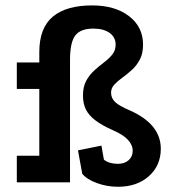

<svg xmlns="http://www.w3.org/2000/svg" viewBox="-20 -681 649 717"><path d="M420.5 16.5Q380.2 16.5 342.4 2.9Q304.5 -10.8 287.2 -32L271.2 -119.5L358.8 -137.2L368 -85Q375.8 -77.8 390 -73.5Q404.2 -69.2 420 -69.2Q445 -69.2 460.2 -82.6Q475.5 -96 475.5 -118Q475.5 -140.2 457.2 -159.4Q439 -178.5 402.8 -194.2Q361.2 -212.5 336.4 -231.4Q311.5 -250.2 300.6 -272.5Q289.8 -294.8 289.8 -324Q289.8 -357.2 302 -379.5Q314.2 -401.8 332.4 -418.1Q350.5 -434.5 368.9 -448.4Q387.2 -462.2 399.5 -477.6Q411.8 -493 411.8 -514Q411.8 -541.8 389.4 -558Q367 -574.2 328.8 -574.2Q280.5 -574.2 261 -548.4Q241.5 -522.5 241.5 -457V0H42.8V-99.5H126.8V-349H42.8V-447.8H126.8V-486.5Q126.8 -576.5 177 -618.6Q227.2 -660.8 323.8 -660.8Q409.8 -660.8 462 -620.6Q514.2 -580.5 514.2 -514Q514.2 -481 502.1 -458.4Q490 -435.8 472.5 -419.9Q455 -404 437 -391Q419 -378 406.9 -365Q394.8 -352 394.8 -334.8Q394.8 -314.2 410.1 -299.8Q425.5 -285.2 466 -268.2Q580.5 -216.8 580.5 -125.5Q580.5 -62.8 536 -23.1Q491.5 16.5 420.5 16.5Z"/></svg>

Font: Podkova VF Beta
Style: Regular
Weight: 400
Designer: Ilya Yudin
Foundry: Cyreal (www.cyreal.org)
Version: Version 2.100